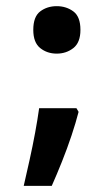

<svg xmlns="http://www.w3.org/2000/svg" viewBox="-20 -476 347 623"><path d="M88 -379Q88 -422 110.5 -439Q133 -456 164 -456Q195 -456 218 -439Q241 -422 241 -379Q241 -338 218 -320Q195 -302 164 -302Q133 -302 110.5 -320Q88 -338 88 -379ZM228 -125 235 -113Q226 -78 212 -36Q198 6 181 48.5Q164 91 148 127H57Q66 88 76 43Q86 -2 94 -45.5Q102 -89 107 -125Z"/></svg>

Font: Noto Sans Kannada SemiBold
Style: Regular
Weight: 600
Designer: Jelle Bosma - Monotype Design Team
Foundry: Monotype Imaging Inc.
Version: Version 2.005; ttfautohint (v1.8.4.7-5d5b)